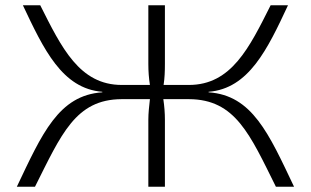

<svg xmlns="http://www.w3.org/2000/svg" viewBox="-20 -710 1183 730"><path d="M773 -361C926 -373 997 -523 1075 -690H1009C928 -529 860 -387 698 -387H602C606 -413 607 -438 607 -467V-690H544V-467C544 -438 546 -413 550 -387H443C282 -387 214 -529 133 -690H67C146 -523 216 -373 369 -361V-359C203 -348 140 -202 44 0H113C213 -199 267 -332 442 -333H550C547 -306 544 -280 544 -255V0H607V-255C607 -280 605 -306 601 -333H699C875 -332 930 -199 1029 0H1098C1002 -202 939 -348 773 -359Z"/></svg>

Font: Exo 2 Light Expanded
Style: Regular
Weight: 300
Width: 7
Designer: Natanael Gama
Version: Version 1.001;PS 001.001;hotconv 1.0.70;makeotf.lib2.5.58329